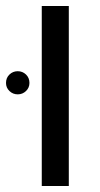

<svg xmlns="http://www.w3.org/2000/svg" viewBox="-54 -619 334 639"><path d="M85 0V-599H175V0ZM-34 -343Q-34 -360 -22.5 -371Q-11 -382 5 -382Q21 -382 32.5 -371Q44 -360 44 -343Q44 -327 32.5 -316Q21 -305 5 -305Q-11 -305 -22.5 -316Q-34 -327 -34 -343Z"/></svg>

Font: Libra Sans
Style: Regular
Weight: 400
Foundry: Context Ltd
Version: Version 1.002